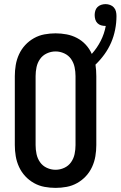

<svg xmlns="http://www.w3.org/2000/svg" viewBox="-20 -905 586 933"><path d="M250 8Q223 8 196 3Q169 -2 145 -15.5Q121 -29 102.5 -49Q84 -69 72.5 -94Q61 -119 56.5 -146Q52 -173 52 -200V-535Q52 -562 56.5 -589Q61 -616 72.5 -641Q84 -666 102.5 -686Q121 -706 145 -719.5Q169 -733 196 -738Q223 -743 250 -743Q277 -743 303.5 -738Q330 -733 354 -720.5Q378 -708 396.5 -688Q415 -668 426 -643Q452 -672 469.5 -706.5Q487 -741 494 -779H492Q481 -779 471 -782Q461 -785 453.5 -792.5Q446 -800 443 -810.5Q440 -821 440 -832Q440 -842 443 -852.5Q446 -863 453.5 -870.5Q461 -878 471.5 -881.5Q482 -885 493 -885Q504 -885 515 -881Q526 -877 533.5 -868.5Q541 -860 543.5 -849Q546 -838 546 -827Q546 -794 539.5 -761Q533 -728 520 -698Q507 -668 487.5 -641Q468 -614 444 -591Q446 -577 447 -563Q448 -549 448 -535V-200Q448 -173 443.5 -146Q439 -119 427.5 -94Q416 -69 397.5 -49Q379 -29 355 -15.5Q331 -2 304 3Q277 8 250 8ZM250 -80Q272 -80 292.5 -89.5Q313 -99 325.5 -117Q338 -135 342.5 -156.5Q347 -178 347 -200V-535Q347 -557 342.5 -578.5Q338 -600 325.5 -618Q313 -636 292.5 -645.5Q272 -655 250 -655Q228 -655 207.5 -645.5Q187 -636 174.5 -618Q162 -600 157.5 -578.5Q153 -557 153 -535V-200Q153 -178 157.5 -156.5Q162 -135 174.5 -117Q187 -99 207.5 -89.5Q228 -80 250 -80Z"/></svg>

Font: Iosevka Curly Semibold
Style: Regular
Weight: 600
Monospace: yes
Designer: Belleve Invis
Foundry: Belleve Invis
Version: Version 22.1.2; ttfautohint (v1.8.4)